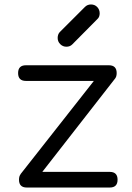

<svg xmlns="http://www.w3.org/2000/svg" viewBox="-20 -839 589 859"><path d="M135 -26 72 -60 444 -533 496 -489ZM100 0Q65 0 65 -35Q65 -70 100 -70H471Q506 -70 506 -35Q506 0 471 0ZM96 -477Q61 -477 61 -512Q61 -547 96 -547H467Q502 -547 502 -512Q502 -477 467 -477ZM277 -630Q261 -630 249.5 -641.5Q238 -653 238 -669Q238 -685 247 -695L360 -808Q371 -819 387 -819Q404 -819 415 -807.5Q426 -796 426 -779Q426 -772 423.5 -765Q421 -758 415 -753L303 -640Q293 -630 277 -630Z"/></svg>

Font: Comfortaa
Style: Regular
Weight: 400
Designer: Johan Aakerlund
Foundry: Johan Aakerlund
Version: Version 3.104; ttfautohint (v1.8.1.43-b0c9)